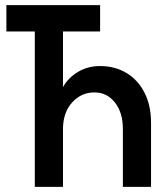

<svg xmlns="http://www.w3.org/2000/svg" viewBox="-20 -730 640 750"><path d="M116 0V-607H5V-710H371V-607H226V-390Q248 -428 286 -450Q324 -472 370 -472Q429 -472 474 -445Q519 -418 544.5 -368Q570 -318 570 -250V0H460V-226Q460 -290 429 -329.5Q398 -369 349 -369Q297 -369 261.5 -329.5Q226 -290 226 -225V0Z"/></svg>

Font: Geist Mono SemiBold
Style: Regular
Weight: 600
Monospace: yes
Designer: Basement.studio, Andrés Briganti, Mateo Zaragoza
Foundry: Basement.studio, Vercel, Andrés Briganti, Guido Ferreyra, Mateo Zaragoza
Version: Version 1.500; ttfautohint (v1.8.4.7-5d5b)